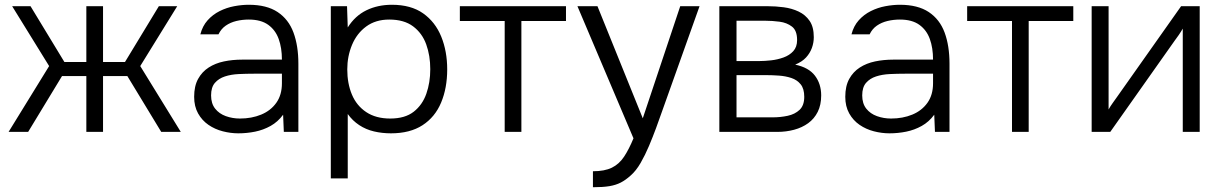

<svg xmlns="http://www.w3.org/2000/svg" viewBox="-20 -553 5119 805"><path d="M16 0 186 -276 31 -527H108L250 -293H342V-527H412V-293H504L646 -527H723L568 -276L738 0H656L514 -234H412V0H342V-234H240L98 0Z M979 6Q947 6 914 -2.5Q881 -11 854 -29.5Q827 -48 810.5 -77.5Q794 -107 794 -147Q794 -192 810.5 -222Q827 -252 855 -270Q883 -288 919 -295.5Q955 -303 995 -303H1162Q1162 -352 1148.5 -389.5Q1135 -427 1104.5 -449Q1074 -471 1023 -471Q996 -471 971 -465Q946 -459 926.5 -445.5Q907 -432 896 -409H820Q829 -444 850.5 -468Q872 -492 901 -506.5Q930 -521 962 -527Q994 -533 1023 -533Q1098 -533 1144 -502.5Q1190 -472 1210.5 -416.5Q1231 -361 1231 -286V0H1170L1167 -72Q1145 -42 1114.5 -25Q1084 -8 1049.5 -1Q1015 6 979 6ZM986 -56Q1035 -56 1075 -72.5Q1115 -89 1138.5 -122Q1162 -155 1162 -204V-244H1044Q1013 -244 981 -242.5Q949 -241 923 -232.5Q897 -224 881 -205.5Q865 -187 865 -153Q865 -119 882 -97.5Q899 -76 927 -66Q955 -56 986 -56Z M1367 195V-527H1435L1438 -438Q1469 -487 1516.5 -510Q1564 -533 1623 -533Q1703 -533 1754 -497Q1805 -461 1830 -399.5Q1855 -338 1855 -262Q1855 -184 1829.5 -123Q1804 -62 1751.5 -28Q1699 6 1619 6Q1582 6 1548 -2Q1514 -10 1486 -28.5Q1458 -47 1438 -75V195ZM1616 -56Q1678 -56 1714.5 -84.5Q1751 -113 1767.5 -160Q1784 -207 1784 -263Q1784 -320 1767 -367Q1750 -414 1712 -442.5Q1674 -471 1612 -471Q1555 -471 1515.5 -442Q1476 -413 1456 -365Q1436 -317 1436 -262Q1436 -203 1455.5 -156.5Q1475 -110 1515.5 -83Q1556 -56 1616 -56Z M2096 0V-465H1908V-527H2353V-465H2166V0Z M2466 232V165Q2515 165 2545.5 150Q2576 135 2596.5 104Q2617 73 2636 27L2401 -527H2485L2675 -57L2832 -527H2913L2754 -81Q2744 -52 2730.5 -15.5Q2717 21 2701 59Q2685 97 2666 130Q2647 163 2624 183Q2603 202 2582.5 212.5Q2562 223 2535 227.5Q2508 232 2466 232Z M2996 0V-527H3199Q3232 -527 3266 -522.5Q3300 -518 3328.5 -504.5Q3357 -491 3374.5 -465.5Q3392 -440 3392 -397Q3392 -374 3384 -352Q3376 -330 3359.5 -312Q3343 -294 3314 -282Q3371 -270 3397 -235.5Q3423 -201 3423 -153Q3423 -113 3408.5 -84Q3394 -55 3368.5 -36.5Q3343 -18 3309.5 -9Q3276 0 3239 0ZM3068 -61H3220Q3252 -61 3282.5 -67.5Q3313 -74 3332.5 -92.5Q3352 -111 3352 -147Q3352 -181 3337 -199.5Q3322 -218 3298 -226Q3274 -234 3246 -236Q3218 -238 3193 -238H3068ZM3068 -297H3164Q3186 -297 3213 -300Q3240 -303 3265 -312Q3290 -321 3306 -338.5Q3322 -356 3322 -385Q3322 -425 3300.5 -441.5Q3279 -458 3248.5 -462Q3218 -466 3190 -466H3068Z M3709 6Q3677 6 3644 -2.5Q3611 -11 3584 -29.5Q3557 -48 3540.5 -77.5Q3524 -107 3524 -147Q3524 -192 3540.5 -222Q3557 -252 3585 -270Q3613 -288 3649 -295.5Q3685 -303 3725 -303H3892Q3892 -352 3878.5 -389.5Q3865 -427 3834.5 -449Q3804 -471 3753 -471Q3726 -471 3701 -465Q3676 -459 3656.5 -445.5Q3637 -432 3626 -409H3550Q3559 -444 3580.5 -468Q3602 -492 3631 -506.5Q3660 -521 3692 -527Q3724 -533 3753 -533Q3828 -533 3874 -502.5Q3920 -472 3940.5 -416.5Q3961 -361 3961 -286V0H3900L3897 -72Q3875 -42 3844.5 -25Q3814 -8 3779.5 -1Q3745 6 3709 6ZM3716 -56Q3765 -56 3805 -72.5Q3845 -89 3868.5 -122Q3892 -155 3892 -204V-244H3774Q3743 -244 3711 -242.5Q3679 -241 3653 -232.5Q3627 -224 3611 -205.5Q3595 -187 3595 -153Q3595 -119 3612 -97.5Q3629 -76 3657 -66Q3685 -56 3716 -56Z M4223 0V-465H4035V-527H4480V-465H4293V0Z M4557 0V-527H4628V-94Q4635 -107 4645.5 -121.5Q4656 -136 4663 -146L4932 -527H5010V0H4939V-433Q4931 -419 4922 -406Q4913 -393 4904 -381L4635 0Z"/></svg>

Font: Onest Light
Style: Regular
Weight: 300
Designer: Dmitri Voloshin, Andrey Kudryavtsev
Foundry: Dmitri Voloshin, Andrey Kudryavtsev
Version: Version 1.000;gftools[0.9.33]